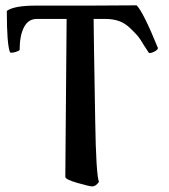

<svg xmlns="http://www.w3.org/2000/svg" viewBox="-20 -666 617 702"><path d="M366.2 -596.7H322.3Q322.3 -558.6 328.1 -224.6Q331.1 -29.3 341.8 -1Q330.1 15.6 317.4 15.6Q307.6 15.6 263.2 2.9Q218.8 -9.8 218.8 -19.5L223.6 -596.7H114.3Q83 -596.7 67.4 -565.9Q51.8 -535.2 51.8 -483.4Q49.8 -479.5 35.6 -475.6Q21.5 -471.7 16.6 -474.6Q4.9 -503.9 4.9 -626Q31.2 -645.5 111.3 -645.5H304.7Q393.6 -645.5 479.5 -646.5Q503.9 -622.1 557.6 -490.2Q556.6 -483.4 543.9 -477.1Q531.2 -470.7 524.4 -472.7L507.8 -498Q492.2 -524.4 483.9 -534.2Q475.6 -543.9 456.5 -562.5Q437.5 -581.1 415.5 -588.9Q393.6 -596.7 366.2 -596.7Z"/></svg>

Font: Crimson
Style: Bold
Weight: 700
Version: Version 0.8 ; ttfautohint (v1.00) -l 8 -r 50 -G 200 -x 14 -D